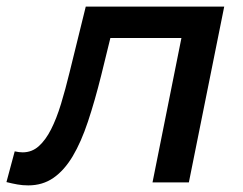

<svg xmlns="http://www.w3.org/2000/svg" viewBox="-68 -552 734 581"><path d="M-23.5 -94Q-10 -91 0.5 -91Q28.5 -91 49.2 -109.5Q70 -128 86.5 -160.5Q103 -193 116.5 -237.2Q130 -281.5 142.5 -333L191.5 -532H610.5L503.5 0H393.5L481 -437H266L238.5 -325Q219 -246.5 198.2 -184.2Q177.5 -122 152 -79.2Q126.5 -36.5 93.8 -13.8Q61 9 17.5 9Q0 9 -15.2 6.2Q-30.5 3.5 -48.5 -1Z"/></svg>

Font: Argentum Sans
Style: Italic
Weight: 400
Italic angle: -11.3099°
Designer: Julieta Ulanovsky, Owen Earl, Rasmus Andersson, Cristiano Sobral
Foundry: The Argentum Sans Project Authors
Version: Version 3.131; ttfautohint (v1.8.4.7-5d5b-dirty)